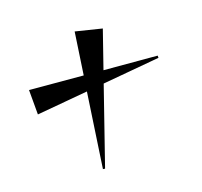

<svg xmlns="http://www.w3.org/2000/svg" viewBox="-149 -987 1298 1236"><g transform="rotate(-20 500.0 -368.5)"><path d="M545 -438 366 80 352 78 426 -427 79 -396V-563L442 -531L484 -817L661 -773L573 -519L933 -488V-473Z"/></g></svg>

Font: Reggae One
Style: Regular
Weight: 400
Designer: Fontworks Inc.
Foundry: Fontworks Inc.
Version: Version 1.100